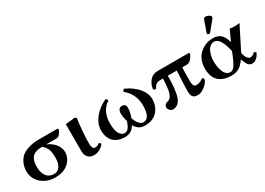

<svg xmlns="http://www.w3.org/2000/svg" viewBox="-11 -1372 2855 2072"><g transform="rotate(-30 1416.5 -336.0)"><path d="M269 -28.8Q313.5 -28.8 339.8 -67.1Q366.2 -105.5 366.2 -174.8Q366.2 -241.7 351.8 -278.3Q337.4 -314.9 300.8 -348.1Q253.9 -348.1 221.7 -336.9Q189.5 -325.7 172.4 -303.5Q155.3 -281.2 148.2 -253.7Q141.1 -226.1 141.1 -188Q141.1 -159.7 147 -134Q152.8 -108.4 166.3 -83.5Q179.7 -58.6 206.1 -43.7Q232.4 -28.8 269 -28.8ZM480 -348.1H350.1Q406.2 -326.2 446.5 -280Q486.8 -233.9 486.8 -171.9Q486.8 -147.9 479 -123.3Q471.2 -98.6 453.4 -74.2Q435.5 -49.8 410.2 -31Q384.8 -12.2 346.4 -0.5Q308.1 11.2 262.2 11.2Q158.7 11.2 89.4 -49.6Q20 -110.4 20 -204.1Q20 -250 36.9 -292.5Q53.7 -335 85 -366.2Q112.8 -394 173.1 -414.1Q233.4 -434.1 298.8 -434.1H540L550.8 -421.9Q549.3 -418.9 543.5 -407.5Q537.6 -396 535.2 -392.1Q532.7 -388.2 527.1 -378.9Q521.5 -369.6 517.6 -366Q513.7 -362.3 507.3 -357.2Q501 -352.1 494.4 -350.1Q487.8 -348.1 480 -348.1Z M755.9 -118.2Q755.9 -92.3 764.6 -73.2Q773.4 -54.2 793.9 -54.2Q823.7 -54.2 849.6 -78.1Q867.7 -67.4 868.7 -54.2Q851.6 -28.3 816.4 -8.5Q781.2 11.2 743.7 11.2Q695.3 11.2 669.2 -17.6Q643.1 -46.4 643.1 -97.2V-431.2L761.7 -443.8L779.8 -430.2Q771 -379.9 763.4 -285.6Q755.9 -191.4 755.9 -157.2Z M1587.4 -201.2Q1587.4 -108.4 1531.7 -49.3Q1476.1 9.8 1379.4 9.8Q1294.4 9.8 1255.4 -65.9Q1233.9 -26.4 1202.4 -8.3Q1170.9 9.8 1125.5 9.8Q1087.4 9.8 1054.9 -1Q1022.5 -11.7 995.8 -33.9Q969.2 -56.2 953.9 -94.5Q938.5 -132.8 938.5 -184.1Q938.5 -261.2 995.8 -333.5Q1053.2 -405.8 1148.4 -451.2Q1166 -442.9 1167.5 -420.9Q1149.4 -410.6 1132.3 -394Q1115.2 -377.4 1097.9 -351.3Q1080.6 -325.2 1070.1 -285.9Q1059.6 -246.6 1059.6 -200.2Q1059.6 -115.2 1083.7 -72.5Q1107.9 -29.8 1147.5 -29.8Q1174.8 -29.8 1194.8 -54.2Q1214.8 -78.6 1232.4 -130.9Q1214.4 -182.1 1214.4 -236.8Q1214.4 -263.7 1226.8 -281.7Q1239.3 -299.8 1264.6 -299.8Q1312.5 -299.8 1312.5 -251Q1312.5 -196.3 1288.6 -132.8Q1325.7 -29.8 1380.4 -29.8Q1466.3 -29.8 1466.3 -193.8Q1466.3 -331.5 1358.4 -420.9Q1361.3 -440.4 1378.4 -449.2Q1400.9 -439.5 1424.8 -425.8Q1448.7 -412.1 1479 -388.4Q1509.3 -364.7 1532.2 -338.4Q1555.2 -312 1571.3 -275.6Q1587.4 -239.3 1587.4 -201.2Z M2175.8 -433.1 2187 -420.9Q2146 -334 2095.2 -334H2038.1Q2035.2 -297.9 2035.2 -153.8Q2035.2 -123.5 2045.7 -107.7Q2056.2 -91.8 2074.2 -91.8Q2122.6 -91.8 2164.1 -126Q2171.4 -125.5 2176.3 -117.2Q2181.2 -108.9 2182.1 -97.2Q2164.6 -55.7 2120.1 -22.9Q2075.7 9.8 2040 9.8Q1992.7 9.8 1975.8 -12Q1959 -33.7 1959 -91.8Q1959 -151.9 1970.2 -334H1857.9Q1857.9 -150.9 1827.4 -70.6Q1796.9 9.8 1724.1 9.8Q1707 9.8 1689.5 -7.6Q1671.9 -24.9 1671.9 -44.9Q1671.9 -60.1 1681.9 -74Q1691.9 -87.9 1710 -91.8Q1720.7 -94.2 1727.1 -96.7Q1733.4 -99.1 1743.4 -106.2Q1753.4 -113.3 1759.8 -123Q1766.1 -132.8 1773.4 -150.9Q1780.8 -168.9 1785.2 -192.9Q1789.6 -216.8 1793 -252.9Q1796.4 -289.1 1796.9 -334H1769Q1732.4 -334 1712.4 -320.6Q1692.4 -307.1 1680.2 -274.9Q1671.9 -272 1659.4 -276.6Q1647 -281.2 1646 -287.1Q1648.4 -306.2 1654.5 -325.4Q1660.6 -344.7 1672.1 -364.5Q1683.6 -384.3 1699 -399.2Q1714.4 -414.1 1737.3 -423.6Q1760.3 -433.1 1787.1 -433.1Z M2363.3 -224.1Q2363.3 -188.5 2368.7 -155.5Q2374 -122.6 2385.3 -93.3Q2396.5 -64 2417 -46.4Q2437.5 -28.8 2464.4 -28.8Q2494.1 -28.8 2518.8 -64.7Q2543.5 -100.6 2572.8 -171.9L2591.3 -219.2L2583.5 -248Q2544.4 -402.8 2473.6 -402.8Q2446.3 -402.8 2424.3 -386Q2402.3 -369.1 2389.6 -342.3Q2377 -315.4 2370.1 -284.9Q2363.3 -254.4 2363.3 -224.1ZM2242.7 -200.2Q2242.7 -250.5 2258.1 -292.5Q2273.4 -334.5 2297.6 -361.6Q2321.8 -388.7 2353 -407.2Q2384.3 -425.8 2414.8 -433.8Q2445.3 -441.9 2474.6 -441.9Q2510.7 -441.9 2537.4 -432.4Q2564 -422.9 2581.5 -403.6Q2599.1 -384.3 2610.1 -361.6Q2621.1 -338.9 2629.4 -306.2L2690.4 -439.9Q2722.7 -435.1 2744.6 -435.1Q2781.2 -435.1 2812.5 -439.9L2666.5 -150.9L2672.4 -126Q2680.7 -94.2 2697 -76.7Q2713.4 -59.1 2726.6 -59.1Q2766.1 -59.1 2786.6 -88.9Q2801.8 -87.4 2812.5 -71.8Q2773.9 8.8 2712.4 8.8Q2686 8.8 2667.7 -12.7Q2649.4 -34.2 2635.7 -74.2L2629.4 -92.8Q2587.9 -33.2 2549.1 -11.7Q2510.3 9.8 2457.5 9.8Q2353.5 9.8 2298.1 -42.7Q2242.7 -95.2 2242.7 -200.2ZM2529.3 -683.1Q2546.4 -683.1 2568.4 -671.4Q2590.3 -659.7 2590.3 -646Q2590.3 -635.7 2585.4 -629.9L2485.4 -507.8Q2479.5 -500 2474.6 -500Q2468.3 -500 2459 -504.6Q2449.7 -509.3 2449.7 -514.2Q2449.7 -520 2450.7 -522.9L2501.5 -666Q2507.3 -683.1 2529.3 -683.1Z"/></g></svg>

Font: Common Serif SemiBold
Style: Regular
Weight: 600
Designer: Philipp H. Poll, Khaled Hosny
Foundry: Stefan Peev, Context Ltd.
Version: Version 1.026